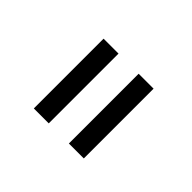

<svg xmlns="http://www.w3.org/2000/svg" viewBox="-23 -682 755 755"><g transform="rotate(-45 355.0 -304.0)"><path d="M147.5 -443H535.5V-360H147.5ZM147.5 -248H535.5V-165H147.5Z"/></g></svg>

Font: League Mono Medium
Style: Regular
Weight: 500
Width: 6
Designer: Tyler Finck
Foundry: The League of Moveable Type / Tyler Finck
Version: Version 2.300;RELEASE